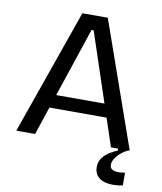

<svg xmlns="http://www.w3.org/2000/svg" viewBox="-92 -734 840 997"><g transform="rotate(10 328.0 -235.0)"><path d="M29 0 261 -660H395L627 0H528L334 -583H323L128 0ZM139 -148V-218H529V-148ZM623 184Q601 189 575 189.5Q549 190 526 183.5Q503 177 488 159.5Q473 142 473 113Q473 85 487.5 65.5Q502 46 523.5 32Q545 18 566 11V-6H620V0Q586 16 564.5 41.5Q543 67 543 89Q543 103 551.5 110Q560 117 572.5 119Q585 121 599 120Q613 119 623 117Z"/></g></svg>

Font: Bricolage Grotesque 16pt
Style: Regular
Weight: 400
Version: Version 1.001;gftools[0.9.33.dev8+g029e19f]